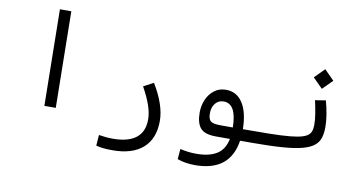

<svg xmlns="http://www.w3.org/2000/svg" viewBox="-85 -913 2515 1361"><g transform="rotate(10 1172.0 -232.0)"><path d="M255.9 0 245.6 -693.4H327.6L337.9 0Z M785.6 226.1Q748.5 226.1 721.2 223.4Q693.8 220.7 667 213.4L672.9 136.2Q700.2 140.1 721.9 142.6Q743.7 145 774.4 145Q883.8 145 940.4 100.8Q997.1 56.6 997.1 -33.2Q997.1 -78.1 978.5 -132.6Q960 -187 920.9 -257.8L992.7 -295.9Q1080.6 -150.9 1080.6 -36.6Q1080.6 91.3 1004.4 158.7Q928.2 226.1 785.6 226.1Z M1378.9 228.5Q1346.2 228.5 1312.3 223.1Q1278.3 217.8 1252.4 207.5L1258.3 133.8Q1288.6 140.6 1315.9 144Q1343.3 147.5 1375.5 147.5Q1466.8 147.5 1521.5 113.8Q1576.2 80.1 1591.8 2.4H1491.2Q1409.2 2.4 1378.7 -33.9Q1348.1 -70.3 1348.1 -145Q1348.1 -195.3 1367.2 -238.8Q1386.2 -282.2 1421.4 -309.1Q1456.5 -335.9 1504.9 -335.9Q1582.5 -335.9 1625.5 -269.3Q1668.5 -202.6 1670.4 -81.5L1757.8 -82Q1782.2 -82 1791 -73Q1799.8 -64 1799.8 -39.6Q1799.8 -15.6 1788.1 -6.6Q1776.4 2.4 1752 2.4H1665Q1630.9 228.5 1378.9 228.5ZM1598.1 -81.1Q1596.2 -169.9 1572 -210.7Q1547.9 -251.5 1502.9 -251.5Q1465.8 -251.5 1443.1 -223.6Q1420.4 -195.8 1420.4 -152.8Q1420.4 -110.8 1438 -95.9Q1455.6 -81.1 1509.3 -81.1Q1516.1 -81.1 1523.4 -81.1Q1530.8 -81.1 1538.6 -81.1Q1552.7 -81.1 1567.6 -81.1Q1582.5 -81.1 1598.1 -81.1Z M1752 2.4Q1737.3 2.4 1737.3 -43Q1737.3 -64 1743.7 -73Q1750 -82 1757.8 -82Q1869.1 -82 1943.1 -85.4Q2017.1 -88.9 2061.3 -96.9Q2105.5 -105 2127.4 -118.7Q2149.4 -132.3 2156.5 -152.3Q2163.6 -172.4 2163.6 -200.2Q2163.6 -236.3 2156.2 -280.8Q2148.9 -325.2 2138.2 -372.6L2214.4 -384.8Q2228.5 -333 2236.1 -285.2Q2243.7 -237.3 2243.7 -197.8Q2243.7 -153.3 2233.4 -120.1Q2223.1 -86.9 2194.6 -63.5Q2166 -40 2111.6 -25.4Q2057.1 -10.7 1969.2 -4.2Q1881.3 2.4 1752 2.4ZM2171.9 -460.4 2101.6 -530.8 2171.9 -601.6 2242.2 -530.8Z"/></g></svg>

Font: Cascadia Mono SemiLight
Style: Regular
Weight: 350
Monospace: yes
Designer: Aaron Bell
Foundry: Saja Typeworks
Version: Version 2404.023; ttfautohint (v1.8.4)